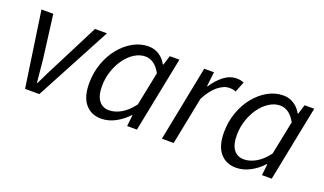

<svg xmlns="http://www.w3.org/2000/svg" viewBox="-57 -825 1964 1163"><g transform="rotate(20 925.0 -243.0)"><path d="M59 -486H135L171 -205Q175 -170 178 -132.5Q181 -95 185 -60H189Q206 -96 224 -132.5Q242 -169 261 -205L404 -486H481L222 0H130Z M483 -164Q483 -234 505 -295Q527 -356 564 -401Q601 -446 648 -472Q695 -498 746 -498Q785 -498 815.5 -478Q846 -458 863 -425H867L886 -486H948L851 0H788L796 -72H792Q757 -34 713 -11Q669 12 623 12Q559 12 521 -33Q483 -78 483 -164ZM651 -52Q689 -52 728.5 -74.5Q768 -97 804 -145L848 -362Q827 -400 802 -417Q777 -434 749 -434Q713 -434 679 -412.5Q645 -391 619 -355Q593 -319 577.5 -272.5Q562 -226 562 -176Q562 -113 586 -82.5Q610 -52 651 -52Z M1108 -486H1171L1160 -393H1164Q1193 -438 1231.5 -468Q1270 -498 1315 -498Q1340 -498 1361 -489L1334 -421Q1318 -429 1292 -429Q1256 -429 1218 -398Q1180 -367 1149 -307L1088 0H1012Z M1352 -164Q1352 -234 1374 -295Q1396 -356 1433 -401Q1470 -446 1517 -472Q1564 -498 1615 -498Q1654 -498 1684.5 -478Q1715 -458 1732 -425H1736L1755 -486H1817L1720 0H1657L1665 -72H1661Q1626 -34 1582 -11Q1538 12 1492 12Q1428 12 1390 -33Q1352 -78 1352 -164ZM1520 -52Q1558 -52 1597.5 -74.5Q1637 -97 1673 -145L1717 -362Q1696 -400 1671 -417Q1646 -434 1618 -434Q1582 -434 1548 -412.5Q1514 -391 1488 -355Q1462 -319 1446.5 -272.5Q1431 -226 1431 -176Q1431 -113 1455 -82.5Q1479 -52 1520 -52Z"/></g></svg>

Font: mr_Source Sans Pro
Style: Italic
Weight: 400
Italic angle: -11°
Designer: Paul D. Hunt
Foundry: Adobe Systems Incorporated
Version: Version 1.036;July 10, 2024;FontCreator 11.5.0.2430 64-bit